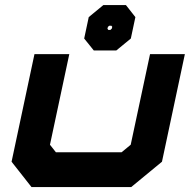

<svg xmlns="http://www.w3.org/2000/svg" viewBox="-20 -760 776 780"><path d="M108 0 27 -103 120 -540H261.5L183 -172L207 -141.5H474L511 -172L589.5 -540H731L638 -103L513 0ZM361 -555 322 -603.5 340.5 -690.5 400 -739.5H491.5L530 -690.5L511.5 -603.5L452.5 -555ZM420 -638.5H428.5L434 -643.5L436 -651L432.5 -655.5H424L418.5 -651L416.5 -643.5Z"/></svg>

Font: Tourney Expanded Black
Style: Italic
Weight: 900
Width: 7
Italic angle: -12°
Designer: Tyler Finck
Foundry: Etcetera Type Co
Version: Version 1.010; ttfautohint (v1.8.3)